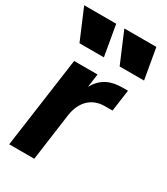

<svg xmlns="http://www.w3.org/2000/svg" viewBox="-209 -913 871 1002"><g transform="rotate(30 226.5 -412.0)"><path d="M17 0H168L207 -284C220 -375 276 -422 349 -422H396L414 -552H382C315 -552 260 -532 223 -465L234 -546H93ZM-7 -824 71 -640H218L186 -824ZM235 -824 313 -640H460L428 -824Z"/></g></svg>

Font: Mluvka ExtraBold
Style: Italic
Weight: 800
Italic angle: -8°
Designer: Modified by Jiří Krblich, Original typeface by Gumpita Rahayu
Foundry: Gumpita Rahayu & Jiří Krblich
Version: Version 2.000;Glyphs 3.1.1 (3134)